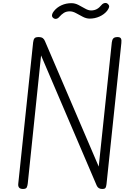

<svg xmlns="http://www.w3.org/2000/svg" viewBox="-20 -1249 913 1269"><path d="M132 0Q114 0 106.5 -8.8Q99 -17.5 100.5 -33L199 -969Q201 -986.5 207.5 -995.2Q214 -1004 234.5 -1004Q253.5 -1004 262.8 -997Q272 -990 277 -977.5L632.5 -148L719 -969Q721 -986.5 729 -995.2Q737 -1004 757 -1004Q774.5 -1004 779.5 -994.2Q784.5 -984.5 782 -964L684 -32.5Q682 -14.5 677.2 -7.2Q672.5 0 655 0Q629 0 619 -23L251.5 -882.5L163.5 -36.5Q162 -22.5 157.2 -11.2Q152.5 0 132 0ZM330 -1132Q322 -1139.5 324 -1151.2Q326 -1163 336 -1175Q355 -1199.5 385.5 -1213.8Q416 -1228 452 -1228Q476 -1228 499 -1216Q522 -1204 543 -1192Q564 -1180 582 -1180Q603.5 -1180 620 -1189Q636.5 -1198 650.5 -1215.5Q660 -1227 672.8 -1229Q685.5 -1231 693.5 -1222Q703.5 -1213 701 -1202.2Q698.5 -1191.5 688 -1177.5Q668.5 -1153.5 637.8 -1139.8Q607 -1126 573 -1126Q550.5 -1126 527.5 -1138Q504.5 -1150 482.8 -1162Q461 -1174 441.5 -1174Q418 -1174 402 -1163.8Q386 -1153.5 373.5 -1139Q363 -1126 351 -1124.5Q339 -1123 330 -1132Z"/></svg>

Font: Edu SA Hand
Style: Regular
Weight: 400
Designer: Tina and Corey Anderson, Eben Sorkin, Mirko Velimirovic
Foundry: Google for Education
Version: Version 2.000